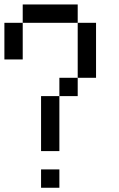

<svg xmlns="http://www.w3.org/2000/svg" viewBox="-20 -937 540 873"><path d="M83.3 -916.7H333.3V-833.3H83.3ZM0 -833.3H83.3V-666.7H0ZM166.7 -83.3V-166.7H250V-83.3ZM166.7 -250V-500H250V-250ZM250 -500V-583.3H333.3V-500ZM333.3 -583.3V-833.3H416.7V-583.3Z"/></svg>

Font: GalmuriMono11 Regular
Style: Regular
Weight: 400
Designer: Lee Minseo (quiple)
Version: Version 2.399;hotconv 1.1.1;makeotfexe 2.6.0 DEVELOPMENT